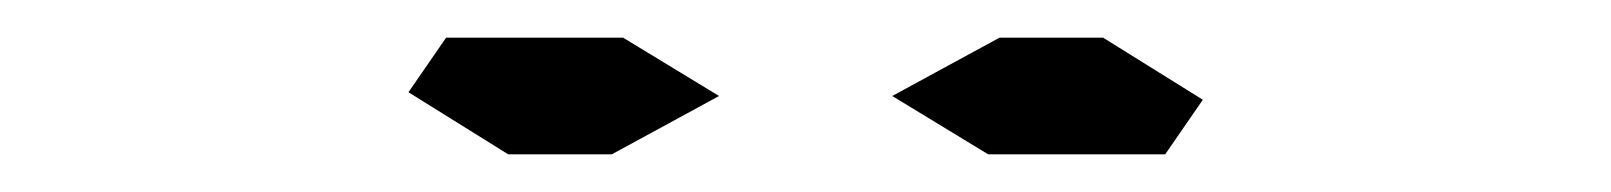

<svg xmlns="http://www.w3.org/2000/svg" viewBox="-20 -551 856 102"><path d="M250 -469 197 -502 217 -531H311L362 -500L305 -469ZM511 -531H566L619 -498L599 -469H505L454 -500Z"/></svg>

Font: DSEG14 Modern Mini
Style: Light Italic
Weight: 300
Italic angle: -5°
Designer: Keshikan(Twitter:@keshinomi_88pro)
Version: Version 0.46